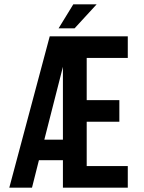

<svg xmlns="http://www.w3.org/2000/svg" viewBox="-20 -868 665 888"><path d="M271 -127H160L128 0H23L210 -700H571V-600H381V-405H532V-305H381V-100H571V0H271ZM271 -222V-559L185 -222ZM427 -848 325 -737H251L319 -848Z"/></svg>

Font: Bebas Neue Bold
Style: Regular
Weight: 700
Designer: Ryoichi Tsunekawa & LGV (GE)
Foundry: Free Software Foundation, Inc.
Version: Version 1.003 August 13, 2016